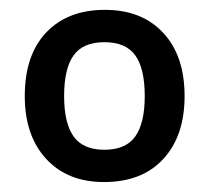

<svg xmlns="http://www.w3.org/2000/svg" viewBox="-20 -742 421 386"><path d="M351.1 -548.8Q351.1 -468.8 308.3 -422.4Q265.6 -376 189 -376Q115.7 -376 72.8 -422.6Q29.8 -469.2 29.8 -548.8Q29.8 -631.3 73 -676.8Q116.2 -722.2 190.9 -722.2Q265.1 -722.2 308.1 -676Q351.1 -629.9 351.1 -548.8ZM108.9 -548.8Q108.9 -494.6 127.9 -467.8Q147 -440.9 189.9 -440.9Q232.9 -440.9 252 -467.8Q271 -494.6 271 -548.8Q271 -604 252 -630.6Q232.9 -657.2 189.9 -657.2Q147 -657.2 127.9 -630.6Q108.9 -604 108.9 -548.8Z"/></svg>

Font: CAA NEO Sans SemiBold
Style: Regular
Weight: 600
Version: Version 1.10